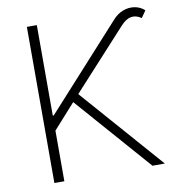

<svg xmlns="http://www.w3.org/2000/svg" viewBox="-82 -806 818 881"><g transform="rotate(-10 327.0 -366.0)"><path d="M100.6 0V-727.5H147V-306.2H151.9L500 -689.9Q521.5 -714.4 548.3 -724.6Q575.2 -734.9 602.1 -730.7Q628.9 -726.6 649.4 -708L627 -675.8Q602.1 -692.9 578.4 -688.5Q554.7 -684.1 531.2 -658.2L279.3 -382.8L615.2 0H557.6L250 -350.6L147 -235.8V0Z"/></g></svg>

Font: Inter 17pt ExtraLight
Style: Regular
Weight: 250
Version: Version 4.001;git-66647c0bb